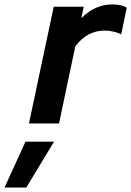

<svg xmlns="http://www.w3.org/2000/svg" viewBox="-132 -551 586 857"><path d="M-2.7 0 107.8 -521H241.8L230.9 -469.5Q259.7 -499.5 294.9 -515.4Q330.1 -531.3 369.2 -531.3Q411.7 -531.3 433.7 -516.6L408.9 -397.1Q398.9 -404.2 376.9 -409.4Q354.8 -414.5 334.8 -414.5Q257.1 -414.5 204.1 -344.3L131.5 0ZM-111.9 286.2 -18.2 81.4H109.1L-14.7 286.2Z"/></svg>

Font: Red Hat Display
Style: Italic
Weight: 300
Italic angle: -12°
Designer: Pentagram, MCKL
Foundry: Pentagram, MCKL
Version: Version 1.023